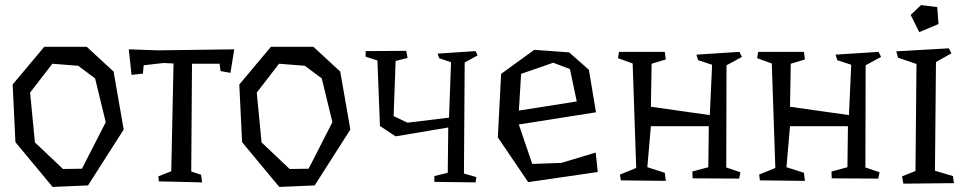

<svg xmlns="http://www.w3.org/2000/svg" viewBox="-20 -711 3811 759"><path d="M187 -459 99 -345 118 -148 229 -43 304 -44 398 -228 356 -401 289 -451ZM323 -526 429 -428 469 -199 328 22 188 28 41 -149 30 -377 155 -526Z M906 -516 891 -423 852 -430 848 -459H739L736 -33L775 -20L779 10L608 6L606 -14L657 -34L666 -460L627 -462L548 -453L545 -420L500 -415L489 -516L604 -512Z M1083 -459 995 -345 1014 -148 1125 -43 1200 -44 1294 -228 1252 -401 1185 -451ZM1219 -526 1325 -428 1365 -199 1224 22 1084 28 937 -149 926 -377 1051 -526Z M1814 -25 1863 -11 1860 10 1697 8V-15L1750 -28L1752 -207L1544 -172L1482 -213L1472 -472L1425 -487L1426 -509L1586 -510L1591 -482L1544 -470L1536 -252L1591 -226L1755 -246L1763 -465L1716 -481L1710 -499L1860 -509L1868 -492L1817 -464Z M2032 -274 2260 -310 2233 -438 2167 -463 2040 -419 2031 -270ZM2230 -504 2308 -435 2336 -267 2031 -219 2084 -63 2199 -67 2335 -108 2343 -31 2068 9 1948 -168 1961 -419 2092 -514Z M2851 -49 2907 -30 2902 -5 2718 -6 2717 -33 2780 -50 2782 -212H2553L2539 -50L2608 -28L2612 4L2434 2L2431 -21L2495 -47L2481 -460L2423 -481L2427 -506H2608L2612 -476L2556 -459L2553 -289L2786 -256L2795 -455L2740 -473L2733 -495L2903 -506L2913 -486L2852 -453Z M3401 -49 3457 -30 3452 -5 3268 -6 3267 -33 3330 -50 3332 -212H3103L3089 -50L3158 -28L3162 4L2984 2L2981 -21L3045 -47L3031 -460L2973 -481L2977 -506H3158L3162 -476L3106 -459L3103 -289L3336 -256L3345 -455L3290 -473L3283 -495L3453 -506L3463 -486L3402 -453Z M3751 13 3551 15 3546 -14 3599 -35 3603 -458 3530 -483 3523 -508 3731 -520 3741 -500 3680 -466 3676 -36 3747 -15ZM3614 -584 3580 -652 3621 -691 3685 -683 3690 -616Z"/></svg>

Font: Underdog
Style: Regular
Weight: 400
Designer: Sergey Steblina
Foundry: Sergey Steblina, Jovanny Lemonad
Version: Version 1.001; ttfautohint (v0.9)